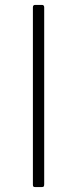

<svg xmlns="http://www.w3.org/2000/svg" viewBox="-20 -762 314 782"><path d="M151 -742Q160 -742 160 -732V-12Q160 -5 158 -2.5Q156 0 148 0H125Q118 0 116 -2Q114 -4 114 -10V-732Q114 -742 123 -742Z"/></svg>

Font: Libre Franklin Thin
Style: Regular
Weight: 100
Designer: Pablo Impallari, Rodrigo Fuenzalida, Nhung Nguyen
Foundry: Impallari Type
Version: Version 3.000